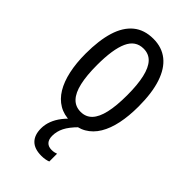

<svg xmlns="http://www.w3.org/2000/svg" viewBox="-236 -617 911 911"><g transform="rotate(45 220.0 -161.5)"><path d="M397.9 -268.6Q397.9 -205.1 387.2 -153.8Q376.5 -102.5 354.5 -65.9Q332.5 -29.3 298.8 -9.8Q265.1 9.8 219.2 9.8Q175.3 9.8 142.1 -9.8Q108.9 -29.3 86.9 -65.7Q64.9 -102.1 53.7 -153.6Q42.5 -205.1 42.5 -268.6Q42.5 -357.4 61.5 -419.2Q80.6 -481 120.1 -513.4Q159.7 -545.9 220.7 -545.9Q277.8 -545.9 317.4 -514.4Q356.9 -482.9 377.4 -421.1Q397.9 -359.4 397.9 -268.6ZM119.1 -268.6Q119.1 -198.7 129.9 -151.4Q140.6 -104 163.3 -80.1Q186 -56.2 221.2 -56.2Q255.9 -56.2 278.1 -79.6Q300.3 -103 311 -150.1Q321.8 -197.3 321.8 -268.6Q321.8 -338.4 311 -385.5Q300.3 -432.6 278.1 -456.3Q255.9 -480 220.7 -480Q167 -480 143.1 -427Q119.1 -374 119.1 -268.6ZM206.1 119.1Q206.1 143.6 217.8 156.2Q229.5 168.9 251 168.9Q262.2 168.9 269.8 167Q277.3 165 282.7 163.1V215.3Q274.4 218.8 262.7 220.9Q251 223.1 236.8 223.1Q190.4 223.1 167 199.7Q143.6 176.3 143.6 131.8Q143.6 106.4 153.1 81.3Q162.6 56.2 180.9 32.5Q199.2 8.8 224.6 -11.7L268.1 0Q233.9 34.2 220 62Q206.1 89.8 206.1 119.1Z"/></g></svg>

Font: Open Sans Condensed
Style: Regular
Weight: 400
Width: 3
Designer: Monotype Design Team
Foundry: Monotype Imaging Inc.
Version: Version 3.000